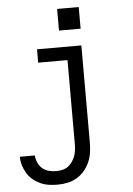

<svg xmlns="http://www.w3.org/2000/svg" viewBox="-62 -775 724 1044"><g transform="rotate(-5 300.0 -253.0)"><path d="M209 223Q185 223 161.5 219.5Q138 216 116 206Q94 196 75.5 180.5Q57 165 44.5 144.5Q32 124 25 101Q18 78 18 54H100Q101 74 109.5 93.5Q118 113 133.5 126Q149 139 169 144Q189 149 209 149Q226 149 243 145Q260 141 273.5 131Q287 121 296.5 107Q306 93 312 77Q318 61 320 44Q322 27 322 10V-447H162V-520H404V10Q404 38 400 65Q396 92 385 117Q374 142 356 163Q338 184 314.5 198Q291 212 264 217.5Q237 223 209 223ZM290 -611V-729H408V-611Z"/></g></svg>

Font: Nova Nerd Font
Style: Regular
Weight: 400
Designer: Belleve Invis
Foundry: Belleve Invis
Version: Version 24.1.4; ttfautohint (v1.8.4);Nerd Fonts 3.1.1